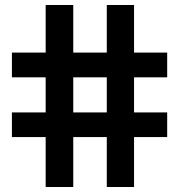

<svg xmlns="http://www.w3.org/2000/svg" viewBox="-20 -749 717 769"><path d="M162.9 0V-200H27.7V-298.7H162.9V-439.3H27.7V-538.4H162.9V-729H273.4V-538.4H407.7V-729H516.9V-538.4H649.6V-439.3H516.9V-298.7H649.6V-200H516.9V0H407.7V-200H273.4V0ZM273.4 -298.7H407.7V-439.3H273.4Z"/></svg>

Font: Mona Sans ExtraLight
Style: Regular
Weight: 200
Designer: Deni Anggara
Foundry: GitHub
Version: Version 2.000